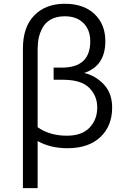

<svg xmlns="http://www.w3.org/2000/svg" viewBox="-20 -769 664 1019"><path d="M101.6 229.5V-510.7Q101.6 -626 162.1 -687.5Q222.7 -749 323.2 -749Q424.8 -749 481.9 -694.3Q539.1 -639.6 539.1 -550.8Q539.1 -418.9 426.8 -381.8Q488.3 -367.2 531.7 -320.3Q575.2 -273.4 575.2 -198.2Q575.2 -100.6 512.7 -41.5Q450.2 17.6 337.9 17.6Q247.1 17.6 179.7 -20.5V229.5ZM179.7 -93.8Q244.1 -48.8 335 -48.8Q414.1 -48.8 455.1 -91.3Q496.1 -133.8 496.1 -199.2Q496.1 -259.8 453.6 -302.7Q411.1 -345.7 313.5 -345.7H264.6V-410.2H308.6Q459 -410.2 459 -549.8Q459 -610.4 422.9 -646.5Q386.7 -682.6 324.2 -682.6Q281.2 -682.6 251.5 -666.5Q221.7 -650.4 206.5 -623Q191.4 -595.7 185.5 -567.4Q179.7 -539.1 179.7 -505.9Z"/></svg>

Font: Gothic A1
Style: Regular
Weight: 400
Designer: HanYang I&C Co.,Ltd.
Foundry: HanYang I&C Co.,Ltd.
Version: Version 2.50